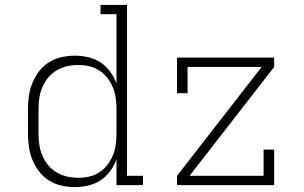

<svg xmlns="http://www.w3.org/2000/svg" viewBox="-20 -755 1240 783"><path d="M286 8Q258 8 231 2Q204 -4 180.5 -18.5Q157 -33 140 -55Q123 -77 112.5 -102.5Q102 -128 98 -155.5Q94 -183 94 -210V-310Q94 -337 98 -364.5Q102 -392 112.5 -417.5Q123 -443 140 -465Q157 -487 180.5 -501.5Q204 -516 231 -522Q258 -528 286 -528Q313 -528 340.5 -521.5Q368 -515 390.5 -500Q413 -485 429.5 -462.5Q446 -440 455 -414V-697H390V-735H498V-38H563V0H455V-106Q446 -80 429.5 -57.5Q413 -35 390.5 -20Q368 -5 340.5 1.5Q313 8 286 8ZM299 -30Q322 -30 344.5 -35Q367 -40 385.5 -52.5Q404 -65 418 -83Q432 -101 440.5 -122Q449 -143 452 -165Q455 -187 455 -210V-310Q455 -333 452 -355Q449 -377 440.5 -398Q432 -419 418 -437Q404 -455 385 -467.5Q366 -480 344 -485Q322 -490 299 -490Q276 -490 253.5 -485Q231 -480 211 -468Q191 -456 176.5 -438.5Q162 -421 153 -400Q144 -379 140.5 -356Q137 -333 137 -310V-210Q137 -187 140.5 -164Q144 -141 153 -120Q162 -99 176.5 -81.5Q191 -64 211 -52Q231 -40 253.5 -35Q276 -30 299 -30ZM702 0V-38L1047 -482H745V-375H702V-520H1098V-482L753 -38H1055V-145H1098V0Z"/></svg>

Font: Iosevka Etoile Extralight
Style: Regular
Weight: 200
Designer: Belleve Invis
Foundry: Belleve Invis
Version: Version 22.1.2; ttfautohint (v1.8.4)